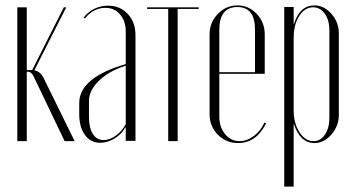

<svg xmlns="http://www.w3.org/2000/svg" viewBox="-20 -522 1312 710"><path d="M219 0 106 -236Q97 -257 82 -257H79V0H44V-495H79V-263H92H99L216 -495H225L107 -262Q132 -257 144 -228L256 0Z M273 -100V-141Q273 -235 445 -285V-406Q445 -444 424 -468.5Q403 -493 370 -493Q326 -493 294 -454L289 -457Q325 -501 380 -501Q424 -501 452.5 -470.5Q481 -440 481 -392V-1H445V-50H443Q429 -25 403 -9.5Q377 6 350 6Q315 6 294 -23Q273 -52 273 -100ZM363 -4Q386 -4 409 -21Q432 -38 445 -63V-279Q384 -260 346.5 -224Q309 -188 309 -148V-90Q309 -49 323.5 -26.5Q338 -4 363 -4Z M715 -495V-489H637V0H602V-489H524V-495Z M755 -395Q755 -439 785.5 -470.5Q816 -502 858 -502Q900 -502 929.5 -470.5Q959 -439 959 -395V-249H791V-91Q791 -52 812.5 -26Q834 0 866 0Q893 0 918.5 -19Q944 -38 958 -69L964 -66Q928 7 860 7Q816 7 785.5 -24Q755 -55 755 -100ZM791 -255H923V-412Q923 -496 858 -496Q791 -496 791 -412Z M1031 168V-496H1066V-433H1067Q1088 -502 1143 -502Q1178 -502 1205.5 -471Q1233 -440 1233 -398V-98Q1233 -56 1205.5 -24.5Q1178 7 1143 7Q1090 7 1067 -63H1066V168ZM1066 -113Q1066 -66 1087.5 -33Q1109 0 1139 0Q1165 0 1181.5 -24Q1198 -48 1198 -87V-409Q1198 -448 1181 -471.5Q1164 -495 1138 -495Q1107 -495 1086.5 -463Q1066 -431 1066 -382Z"/></svg>

Font: Moniqa ExtLt Narrow Display
Style: Regular
Weight: 200
Width: 4
Designer: Rajesh Rajput
Foundry: Rajesh Rajput
Version: Version 1.000